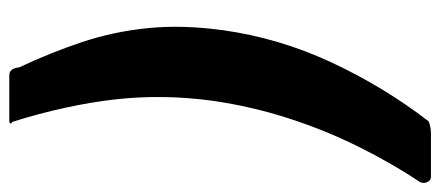

<svg xmlns="http://www.w3.org/2000/svg" viewBox="-287 -495 947 413"><g transform="rotate(90 186.5 -288.5)"><path d="M142 165Q127 165 125 144Q93 76 70.5 8.5Q48 -59 40.5 -133Q33 -207 45 -295Q62 -416 114.5 -528.5Q167 -641 241 -737Q253 -742 268 -742H360Q368 -742 371.5 -734.5Q375 -727 372 -719Q330 -656 294.5 -584Q259 -512 234 -434Q209 -356 197 -274Q182 -165 194 -61Q206 43 242 158Q251 165 238 165H142Z"/></g></svg>

Font: Libre Franklin Thin ExtraBold
Style: Italic
Weight: 800
Italic angle: -8°
Version: Version 2.000